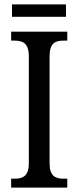

<svg xmlns="http://www.w3.org/2000/svg" viewBox="-20 -859 358 879"><path d="M35 -782H282V-839H35ZM31 0H288V-41H271C234 -41 207 -52 207 -112V-601C207 -662 233 -673 271 -673H288V-714H31V-673H48C83 -673 112 -662 112 -601V-111C112 -52 83 -41 48 -41H31Z"/></svg>

Font: Noto Serif Myanmar Condensed
Style: Regular
Weight: 400
Width: 3
Designer: Ben Mitchell and the Monotype Design Team
Foundry: Monotype Imaging Inc.
Version: Version 2.106